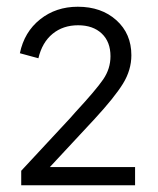

<svg xmlns="http://www.w3.org/2000/svg" viewBox="-20 -773 468 570"><path d="M43 -266 188 -422 203 -439Q265 -506 286.5 -537.5Q308 -569 308 -606Q308 -649 282 -673.5Q256 -698 212 -698Q167 -698 136 -672.5Q105 -647 94 -600L39 -615Q52 -678 99 -715.5Q146 -753 211 -753Q281 -753 325.5 -713Q370 -673 370 -609Q370 -565 345 -524.5Q320 -484 261 -420L128 -277H381V-223H43Z"/></svg>

Font: Evergrow Sans
Style: Light
Weight: 300
Foundry: 10Web
Version: Version 1.000